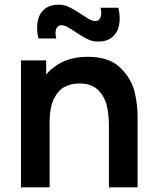

<svg xmlns="http://www.w3.org/2000/svg" viewBox="-20 -797 666 817"><path d="M396.8 -620Q373.8 -620 352.2 -630.5Q330.6 -641 300.7 -661.1Q279.2 -675.8 265.8 -682.8Q252.5 -689.7 240.8 -689.7Q230.2 -689.7 224 -682.1Q217.8 -674.5 216.5 -661.6Q215.3 -648.7 219.7 -633.3H143.7Q133.9 -673.8 140.2 -706.5Q146.6 -739.2 169.4 -758.2Q192.2 -777.2 230.2 -777.2Q253.3 -777.2 274.9 -766.7Q296.5 -756.2 326.6 -736.1Q348.2 -721.3 361.4 -714.4Q374.7 -707.5 386.3 -707.5Q401.8 -707.5 407.9 -723.7Q413.9 -739.9 407.5 -764.2H483.5Q493.2 -723.8 486.9 -691Q480.6 -658.1 457.8 -639Q434.9 -620 396.8 -620ZM443.5 -260.2Q443.5 -307 435 -345.3Q426.6 -383.7 398.5 -412.8Q370.5 -441.8 317.3 -441.8Q282.7 -441.8 254.8 -427.2Q227 -412.7 209.1 -376Q191.2 -339.3 191.2 -277.5L119.7 -308.2Q119.7 -377.9 146.7 -434Q173.7 -490.2 226.3 -522.8Q279 -555.3 353.2 -555.3Q443.7 -555.3 490.8 -509.8Q538 -464.2 551.8 -409.5Q565.5 -354.8 565.5 -301.5V0H443.5ZM69.2 0V-540H176.5V-372.5H191.2V0Z"/></svg>

Font: Hauora
Style: Regular
Weight: 400
Designer: Wayne Shih
Foundry: WCYS
Version: Version 1.001